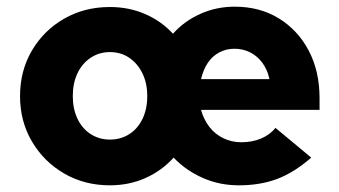

<svg xmlns="http://www.w3.org/2000/svg" viewBox="-20 -545 1015 575"><path d="M309 10Q233 10 172 -25.5Q111 -61 75.5 -121.5Q40 -182 40 -257Q40 -333 75.5 -393.5Q111 -454 172 -489Q233 -524 309 -524Q366 -524 414.5 -503Q463 -482 498 -444Q532 -482 580 -503.5Q628 -525 683 -525Q758 -525 815 -490Q872 -455 904.5 -393.5Q937 -332 937 -251V-216H582Q590 -187 607 -165Q624 -143 649 -131Q674 -119 703 -119Q735 -119 761.5 -130Q788 -141 805 -162L912 -73Q862 -29 811 -9.5Q760 10 695 10Q637 10 586.5 -12.5Q536 -35 500 -73Q465 -34 416 -12Q367 10 309 10ZM309 -127Q342 -127 367.5 -143.5Q393 -160 407 -189.5Q421 -219 421 -257Q421 -296 406.5 -325.5Q392 -355 367 -372Q342 -389 309 -389Q277 -389 251.5 -372Q226 -355 212 -325.5Q198 -296 198 -257Q198 -219 212 -189.5Q226 -160 251.5 -143.5Q277 -127 309 -127ZM582 -308H787Q781 -336 766 -356.5Q751 -377 729.5 -388Q708 -399 682 -399Q657 -399 636.5 -388Q616 -377 602.5 -357Q589 -337 582 -308Z"/></svg>

Font: Red Hat Text VF
Style: Regular
Weight: 300
Designer: Pentagram, MCKL
Foundry: Pentagram, MCKL
Version: Version 1.023